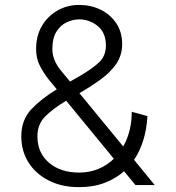

<svg xmlns="http://www.w3.org/2000/svg" viewBox="-20 -751 715 779"><path d="M175.8 -430.7Q155.8 -456.5 141.1 -485.6Q126.5 -514.6 126.5 -552.2Q126.5 -606 150.1 -646Q173.8 -686 213.6 -708.5Q253.4 -731 300.8 -731Q348.6 -731 388.2 -711.7Q427.7 -692.4 451.7 -656.7Q475.6 -621.1 475.6 -572.3Q475.6 -526.9 451.7 -491.9Q427.7 -457 388.2 -428.5Q348.6 -399.9 302.2 -373L480 -156.7Q514.6 -218.3 514.6 -297.4L578.1 -279.8Q575.7 -230.5 562.3 -185.1Q548.8 -139.6 523.9 -102.5L607.9 0H529.8L483.4 -56.2Q449.7 -26.4 404.1 -9Q358.4 8.3 300.8 8.3Q230.5 8.3 177.7 -18.6Q125 -45.4 95.7 -91.8Q66.4 -138.2 66.4 -197.8Q66.4 -264.2 106.9 -307.4Q147.5 -350.6 210.4 -388.7ZM131.8 -197.8Q131.8 -130.9 178.7 -90.8Q225.6 -50.8 300.8 -50.8Q343.8 -50.8 379.4 -65.7Q415 -80.6 441.9 -106.9L248.5 -342.3Q196.8 -311.5 164.3 -279.5Q131.8 -247.6 131.8 -197.8ZM300.8 -440.9Q350.1 -469.2 379.9 -496.1Q409.7 -522.9 409.7 -565.9Q409.7 -618.2 376.5 -645.3Q343.3 -672.4 300.8 -672.4Q275.9 -672.4 250.7 -660.6Q225.6 -648.9 209 -622.6Q192.4 -596.2 192.4 -552.2Q192.4 -507.3 227.1 -464.8L264.2 -419.9Q272.9 -425.3 282.2 -430.4Q291.5 -435.5 300.8 -440.9Z"/></svg>

Font: Giphurs Light
Style: Regular
Weight: 300
Version: Version 0.920; ttfautohint (v1.8.4.7-5d5b)